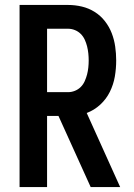

<svg xmlns="http://www.w3.org/2000/svg" viewBox="-20 -755 540 775"><path d="M346 0 216 -287H170V0H59V-735H255Q283 -735 310.5 -728.5Q338 -722 362 -707Q386 -692 403.5 -669.5Q421 -647 431 -621Q441 -595 445 -567Q449 -539 449 -511Q449 -478 443.5 -446Q438 -414 423.5 -384.5Q409 -355 384.5 -332.5Q360 -310 330 -299L465 0ZM170 -383H255Q269 -383 282.5 -388.5Q296 -394 306 -404Q316 -414 322 -427.5Q328 -441 331.5 -454.5Q335 -468 336.5 -482.5Q338 -497 338 -511Q338 -525 336.5 -539.5Q335 -554 331.5 -568Q328 -582 322 -595Q316 -608 306 -618Q296 -628 282.5 -633.5Q269 -639 255 -639H170Z"/></svg>

Font: Iosevka Term
Style: Bold
Weight: 700
Monospace: yes
Designer: Belleve Invis
Foundry: Belleve Invis
Version: Version 30.0.1